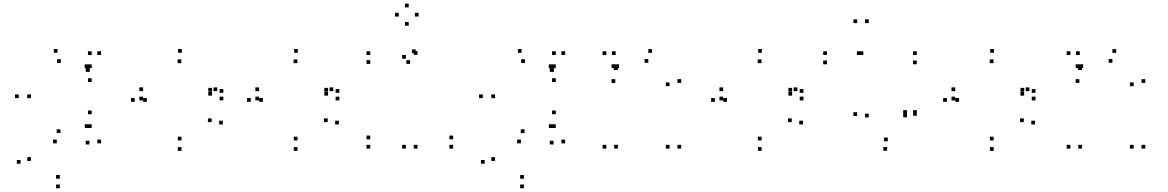

<svg xmlns="http://www.w3.org/2000/svg" viewBox="-20 -784 6240 1026"><path d="M283.5 -18V-38H263.5V-18ZM453 -100V-120H433V-100ZM470 -100V-120H450V-100ZM470 -173.5V-193.5H450V-173.5ZM303 -73V-93H283V-73ZM145.5 -259.5V-279.5H125.5V-259.5ZM305 -447.5V-467.5H285V-447.5ZM470 -346V-366H450V-346ZM470 -420V-440H450V-420ZM452.5 -420V-440H432.5V-420ZM287.5 -502V-522H267.5V-502ZM80 -259.5V-279.5H60V-259.5ZM520 -490V-510H500V-490ZM470 -490V-510H450V-490ZM460 -400V-420H440V-400ZM458 -400V-420H438V-400ZM458 -12V-32H438V-12ZM299.5 171V151H279.5V171ZM145.5 76V56H125.5V76ZM90 91V71H70V91ZM299.5 222V202H279.5V222ZM520 -18V-38H500V-18Z M950 22V2H930V22ZM1171 -119V-139H1151V-119ZM1111 -131.5V-151.5H1091V-131.5ZM950 -33.5V-53.5H930V-33.5ZM765 -240V-260H745V-240ZM949 -446.5V-466.5H929V-446.5ZM1113 -294.5V-314.5H1093V-294.5ZM1113 -273V-293H1093V-273ZM1141 -297V-317H1121V-297ZM744.5 -297V-317H724.5V-297ZM744.5 -247.5V-267.5H724.5V-247.5ZM1173.5 -247.5V-267.5H1153.5V-247.5ZM1173.5 -288V-308H1153.5V-288ZM951.5 -502V-522H931.5V-502ZM700 -240V-260H680V-240Z M1570 22V2H1550V22ZM1791 -119V-139H1771V-119ZM1731 -131.5V-151.5H1711V-131.5ZM1570 -33.5V-53.5H1550V-33.5ZM1385 -240V-260H1365V-240ZM1569 -446.5V-466.5H1549V-446.5ZM1733 -294.5V-314.5H1713V-294.5ZM1733 -273V-293H1713V-273ZM1761 -297V-317H1741V-297ZM1364.5 -297V-317H1344.5V-297ZM1364.5 -247.5V-267.5H1344.5V-247.5ZM1793.5 -247.5V-267.5H1773.5V-247.5ZM1793.5 -288V-308H1773.5V-288ZM1571.5 -502V-522H1551.5V-502ZM1320 -240V-260H1300V-240Z M2211 -491V-511H2191V-491ZM2201.5 -500V-520H2181.5V-500ZM1958.5 -490V-510H1938.5V-490ZM1958.5 -442.5V-462.5H1938.5V-442.5ZM2171.5 -442.5V-462.5H2151.5V-442.5ZM2149 -470V-490H2129V-470ZM2149 10V-10H2129V10ZM2211 10V-10H2191V10ZM2401.5 10V-10H2381.5V10ZM2401.5 -39.5V-59.5H2381.5V-39.5ZM1958.5 -39.5V-59.5H1938.5V-39.5ZM1958.5 10V-10H1938.5V10ZM2217 -695.5V-715.5H2197V-695.5ZM2164 -744.5V-764.5H2144V-744.5ZM2111 -695.5V-715.5H2091V-695.5ZM2164 -646.5V-666.5H2144V-646.5Z M2763.5 -18V-38H2743.5V-18ZM2933 -100V-120H2913V-100ZM2950 -100V-120H2930V-100ZM2950 -173.5V-193.5H2930V-173.5ZM2783 -73V-93H2763V-73ZM2625.5 -259.5V-279.5H2605.5V-259.5ZM2785 -447.5V-467.5H2765V-447.5ZM2950 -346V-366H2930V-346ZM2950 -420V-440H2930V-420ZM2932.5 -420V-440H2912.5V-420ZM2767.5 -502V-522H2747.5V-502ZM2560 -259.5V-279.5H2540V-259.5ZM3000 -490V-510H2980V-490ZM2950 -490V-510H2930V-490ZM2940 -400V-420H2920V-400ZM2938 -400V-420H2918V-400ZM2938 -12V-32H2918V-12ZM2779.5 171V151H2759.5V171ZM2625.5 76V56H2605.5V76ZM2570 91V71H2550V91ZM2779.5 222V202H2759.5V222ZM3000 -18V-38H2980V-18Z M3280 -410V-430H3260V-410ZM3270 -490V-510H3250V-490ZM3220 -490V-510H3200V-490ZM3220 10V-10H3200V10ZM3282 10V-10H3262V10ZM3282 -410V-430H3262V-410ZM3620 -341V-361H3600V-341ZM3464.5 -501.5V-521.5H3444.5V-501.5ZM3288 -420.5V-440.5H3268V-420.5ZM3268 -420.5V-440.5H3248V-420.5ZM3268 -341V-361H3248V-341ZM3444.5 -448.5V-468.5H3424.5V-448.5ZM3558 -323.5V-343.5H3538V-323.5ZM3558 10V-10H3538V10ZM3620 10V-10H3600V10Z M4050 22V2H4030V22ZM4271 -119V-139H4251V-119ZM4211 -131.5V-151.5H4191V-131.5ZM4050 -33.5V-53.5H4030V-33.5ZM3865 -240V-260H3845V-240ZM4049 -446.5V-466.5H4029V-446.5ZM4213 -294.5V-314.5H4193V-294.5ZM4213 -273V-293H4193V-273ZM4241 -297V-317H4221V-297ZM3844.5 -297V-317H3824.5V-297ZM3844.5 -247.5V-267.5H3824.5V-247.5ZM4273.5 -247.5V-267.5H4253.5V-247.5ZM4273.5 -288V-308H4253.5V-288ZM4051.5 -502V-522H4031.5V-502ZM3800 -240V-260H3780V-240Z M4720.5 21.5V1.5H4700.5V21.5ZM4879.5 -165.5V-185.5H4859.5V-165.5ZM4879.5 -175.5V-195.5H4859.5V-175.5ZM4826.5 -175.5V-195.5H4806.5V-175.5ZM4826.5 -157V-177H4806.5V-157ZM4724 -29V-49H4704V-29ZM4622.5 -156.5V-176.5H4602.5V-156.5ZM4622.5 -660.5V-680.5H4602.5V-660.5ZM4560.5 -660.5V-680.5H4540.5V-660.5ZM4560.5 -164.5V-184.5H4540.5V-164.5ZM4579 -490V-510H4559V-490ZM4399 -490V-510H4379V-490ZM4399 -440.5V-460.5H4379V-440.5ZM4879 -440.5V-460.5H4859V-440.5ZM4879 -490V-510H4859V-490ZM4593.5 -490V-510H4573.5V-490Z M5290 22V2H5270V22ZM5511 -119V-139H5491V-119ZM5451 -131.5V-151.5H5431V-131.5ZM5290 -33.5V-53.5H5270V-33.5ZM5105 -240V-260H5085V-240ZM5289 -446.5V-466.5H5269V-446.5ZM5453 -294.5V-314.5H5433V-294.5ZM5453 -273V-293H5433V-273ZM5481 -297V-317H5461V-297ZM5084.5 -297V-317H5064.5V-297ZM5084.5 -247.5V-267.5H5064.5V-247.5ZM5513.5 -247.5V-267.5H5493.5V-247.5ZM5513.5 -288V-308H5493.5V-288ZM5291.5 -502V-522H5271.5V-502ZM5040 -240V-260H5020V-240Z M5760 -410V-430H5740V-410ZM5750 -490V-510H5730V-490ZM5700 -490V-510H5680V-490ZM5700 10V-10H5680V10ZM5762 10V-10H5742V10ZM5762 -410V-430H5742V-410ZM6100 -341V-361H6080V-341ZM5944.5 -501.5V-521.5H5924.5V-501.5ZM5768 -420.5V-440.5H5748V-420.5ZM5748 -420.5V-440.5H5728V-420.5ZM5748 -341V-361H5728V-341ZM5924.5 -448.5V-468.5H5904.5V-448.5ZM6038 -323.5V-343.5H6018V-323.5ZM6038 10V-10H6018V10ZM6100 10V-10H6080V10Z"/></svg>

Font: Monaspace Neon Dots Var
Style: Regular
Weight: 400
Designer: Riley Cran and the Lettermatic Team
Version: Version 1.100 (Monaspace Neon Dots)